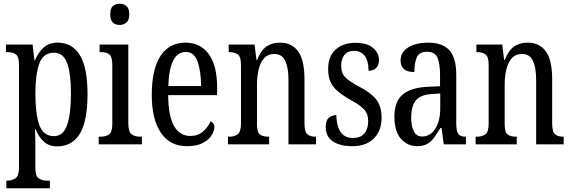

<svg xmlns="http://www.w3.org/2000/svg" viewBox="-20 -775 3069 1031"><path d="M14 236V195H20Q44 195 63 182.5Q82 170 82 123V-427Q82 -471 65 -483Q48 -495 22 -495H12V-536H155L165 -451H168Q185 -493 214 -519.5Q243 -546 289 -546Q367 -546 408.5 -479.5Q450 -413 450 -269Q450 -124 408.5 -56.5Q367 11 287 11Q244 11 216 -14Q188 -39 171 -81H168Q169 -59 169.5 -30.5Q170 -2 170 33V128Q170 172 189 183.5Q208 195 231 195H248V236ZM270 -44Q320 -44 340.5 -104Q361 -164 361 -273Q361 -380 340.5 -436Q320 -492 270 -492Q212 -492 191 -433.5Q170 -375 170 -272Q170 -164 191 -104Q212 -44 270 -44Z M622 -641Q600 -641 586 -654Q572 -667 572 -698Q572 -730 586 -742.5Q600 -755 622 -755Q644 -755 659 -742.5Q674 -730 674 -698Q674 -667 659 -654Q644 -641 622 -641ZM510 0V-41H520Q549 -41 566 -53.5Q583 -66 583 -110V-425Q583 -469 568 -482Q553 -495 525 -495H515V-536H669V-115Q669 -68 686 -54.5Q703 -41 732 -41H742V0Z M984 10Q893 10 844 -62Q795 -134 795 -264Q795 -405 842.5 -475.5Q890 -546 976 -546Q1056 -546 1101 -484.5Q1146 -423 1146 -304V-264H883Q884 -152 914.5 -98.5Q945 -45 1002 -45Q1043 -45 1070 -68.5Q1097 -92 1111 -124Q1119 -120 1125 -112.5Q1131 -105 1131 -91Q1131 -71 1115.5 -47Q1100 -23 1067.5 -6.5Q1035 10 984 10ZM1060 -313Q1059 -395 1040.5 -445.5Q1022 -496 978 -496Q933 -496 909.5 -448.5Q886 -401 884 -313Z M1204 0V-41H1211Q1238 -41 1256 -53.5Q1274 -66 1274 -113V-427Q1274 -471 1256.5 -483Q1239 -495 1213 -495H1208V-536H1347L1357 -454H1361Q1381 -505 1411 -525.5Q1441 -546 1484 -546Q1547 -546 1581 -499Q1615 -452 1615 -349V-113Q1615 -66 1631 -53.5Q1647 -41 1673 -41H1677V0H1529V-347Q1529 -411 1512 -448Q1495 -485 1453 -485Q1418 -485 1397.5 -461.5Q1377 -438 1368.5 -400.5Q1360 -363 1360 -321V-108Q1360 -63 1377 -52Q1394 -41 1420 -41H1425V0Z M1872 10Q1805 10 1767 -16Q1729 -42 1729 -94Q1729 -129 1746.5 -143Q1764 -157 1786 -157Q1786 -104 1807.5 -69Q1829 -34 1874 -34Q1916 -34 1936.5 -58Q1957 -82 1957 -125Q1957 -162 1938 -184.5Q1919 -207 1869 -235Q1824 -260 1796 -283Q1768 -306 1755 -334.5Q1742 -363 1742 -405Q1742 -473 1782.5 -509Q1823 -545 1888 -545Q1952 -545 1983.5 -517.5Q2015 -490 2015 -452Q2015 -426 2000.5 -410.5Q1986 -395 1959 -395Q1959 -448 1938.5 -475Q1918 -502 1881 -502Q1847 -502 1829.5 -480Q1812 -458 1812 -423Q1812 -382 1834 -360Q1856 -338 1908 -310Q1969 -279 1999 -242.5Q2029 -206 2029 -143Q2029 -73 1987.5 -31.5Q1946 10 1872 10Z M2219 10Q2169 10 2133.5 -29Q2098 -68 2098 -150Q2098 -230 2142.5 -267.5Q2187 -305 2278 -309L2343 -312V-373Q2343 -429 2330 -463Q2317 -497 2273 -497Q2231 -497 2218 -467Q2205 -437 2205 -388Q2131 -388 2131 -450Q2131 -495 2172 -520.5Q2213 -546 2280 -546Q2354 -546 2392 -506.5Q2430 -467 2430 -372V-113Q2430 -71 2441 -56Q2452 -41 2479 -41H2482V0H2363L2351 -88H2345Q2328 -60 2312 -37.5Q2296 -15 2274.5 -2.5Q2253 10 2219 10ZM2247 -42Q2291 -42 2317.5 -84.5Q2344 -127 2344 -191V-273L2298 -270Q2236 -266 2212 -234.5Q2188 -203 2188 -144Q2188 -98 2202 -70Q2216 -42 2247 -42Z M2534 0V-41H2541Q2568 -41 2586 -53.5Q2604 -66 2604 -113V-427Q2604 -471 2586.5 -483Q2569 -495 2543 -495H2538V-536H2677L2687 -454H2691Q2711 -505 2741 -525.5Q2771 -546 2814 -546Q2877 -546 2911 -499Q2945 -452 2945 -349V-113Q2945 -66 2961 -53.5Q2977 -41 3003 -41H3007V0H2859V-347Q2859 -411 2842 -448Q2825 -485 2783 -485Q2748 -485 2727.5 -461.5Q2707 -438 2698.5 -400.5Q2690 -363 2690 -321V-108Q2690 -63 2707 -52Q2724 -41 2750 -41H2755V0Z"/></svg>

Font: Noto Serif Lao ExtraCondensed
Style: Regular
Weight: 400
Width: 2
Designer: Monotype Design Team
Foundry: Monotype Imaging Inc.
Version: Version 2.003; ttfautohint (v1.8.4.7-5d5b)